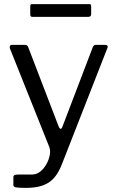

<svg xmlns="http://www.w3.org/2000/svg" viewBox="-20 -748 570 933"><path d="M106 165Q77 165 61 163Q45 161 45 152V113Q45 106 50.5 103Q56 100 73 100H136Q158 100 176 85.5Q194 71 206 49Q218 27 222 4.5Q226 -18 219 -35L28 -513Q26 -520 28.5 -525Q31 -530 39 -530H101Q107 -530 111 -527.5Q115 -525 117 -519L266 -131Q270 -122 275 -122Q280 -122 284 -134L431 -519Q434 -525 437 -527.5Q440 -530 445 -530H492Q499 -530 502 -525.5Q505 -521 502 -515L282 47Q268 83 251 106Q234 129 212.5 141.5Q191 154 165 159.5Q139 165 106 165ZM423 -718V-679Q423 -666 408 -666H138Q132 -666 129.5 -669Q127 -672 127 -678V-717Q127 -728 135 -728H415Q423 -728 423 -718Z"/></svg>

Font: Libre Franklin Thin
Style: Regular
Weight: 400
Version: Version 3.000